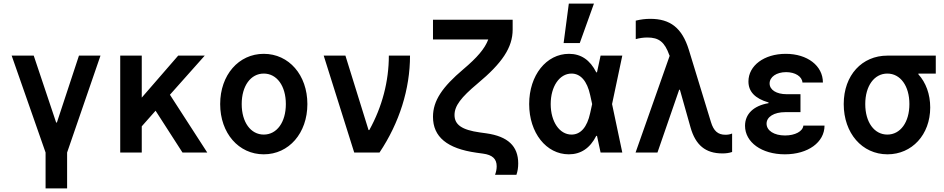

<svg xmlns="http://www.w3.org/2000/svg" viewBox="-20 -850 5260 1070"><path d="M234 200H354V0L540 -540H420L297 -167H293L168 -540H45L234 0Z M650 0H770V-146L847 -233L997 0H1135L927 -322L1121 -540H973L770 -306V-540H650Z M1450 10C1590 10 1693 -108 1693 -270C1693 -432 1590 -550 1450 -550C1310 -550 1207 -432 1207 -270C1207 -108 1310 10 1450 10ZM1450 -100C1377 -100 1327 -169 1327 -270C1327 -371 1377 -440 1450 -440C1523 -440 1573 -371 1573 -270C1573 -169 1523 -100 1450 -100Z M1954 0H2095C2206 -166 2265 -354 2265 -540H2147C2147 -397 2110 -255 2038 -125H2034L1905 -540H1784Z M2837 -740H2393V-630H2701C2682 -579 2639 -529 2562 -464C2445 -365 2393 -289 2393 -199C2393 -87 2472 -22 2635 1L2671 6C2725 13 2748 36 2748 77C2748 92 2745 107 2739 124H2858C2865 104 2868 83 2868 61C2868 -36 2810 -90 2690 -107L2654 -112C2554 -126 2513 -155 2513 -209C2513 -260 2549 -307 2641 -384C2778 -498 2837 -585 2837 -685Z M3151 -550C3025 -550 2929 -431 2929 -270C2929 -110 3024 10 3150 10C3217 10 3268 -24 3303 -93H3307L3327 0H3448L3391 -270L3448 -540H3327L3307 -447H3303C3268 -516 3218 -550 3151 -550ZM3269 -220C3252 -141 3216 -100 3165 -100C3098 -100 3049 -172 3049 -270C3049 -368 3098 -440 3165 -440C3215 -440 3252 -399 3269 -320L3280 -270ZM3290 -830H3150L3121 -610H3211Z M3522 0H3644L3765 -350H3769L3828 -141C3856 -41 3912 5 4006 5C4025 5 4042 3 4060 -3V-106C4049 -101 4036 -99 4023 -99C3981 -99 3957 -120 3942 -170L3819 -572C3781 -695 3715 -745 3604 -745C3577 -745 3552 -742 3523 -735V-632C3545 -638 3566 -641 3588 -641C3652 -641 3684 -616 3710 -543L3712 -539Z M4452 -390H4566C4566 -484 4479 -550 4359 -550C4238 -550 4151 -484 4151 -396C4151 -340 4187 -301 4263 -279V-275C4180 -261 4132 -215 4132 -149C4132 -57 4225 10 4354 10C4483 10 4575 -57 4575 -150H4457C4454 -118 4411 -95 4355 -95C4294 -95 4252 -122 4252 -161C4252 -199 4294 -225 4356 -225H4441V-325H4364C4307 -325 4269 -349 4269 -385C4269 -421 4307 -448 4361 -448C4411 -448 4450 -424 4452 -390Z M4925 -100C4852 -100 4802 -169 4802 -270C4802 -371 4852 -440 4925 -440C4998 -440 5048 -371 5048 -270C5048 -169 4998 -100 4925 -100ZM4926 10C5062 10 5164 -99 5164 -251C5164 -325 5140 -390 5098 -436V-440H5195V-540H4925C4785 -540 4682 -432 4682 -270C4682 -108 4784 10 4926 10Z"/></svg>

Font: CommitMono-dimboump
Style: Bold
Weight: 700
Monospace: yes
Designer: Eigil Nikolajsen
Foundry: Eigil Nikolajsen
Version: Version 1.143